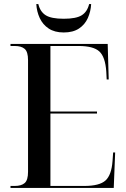

<svg xmlns="http://www.w3.org/2000/svg" viewBox="-20 -932 626 952"><path d="M32 0V-10H53Q86 -10 102.5 -24.5Q119 -39 119 -80V-634Q119 -675 102.5 -689.5Q86 -704 53 -704H32V-714H514L519 -538H509L507 -577Q502 -650 472.5 -677Q443 -704 370 -704H230V-379H461V-369H230V-10H398Q473 -10 503 -37Q533 -64 538 -134L541 -176H551L544 0ZM296 -771Q251 -771 221.5 -790.5Q192 -810 177 -842.5Q162 -875 160 -912H170Q179 -874 206.5 -856.5Q234 -839 296 -839Q358 -839 385.5 -856.5Q413 -874 422 -912H432Q430 -875 415.5 -842.5Q401 -810 371.5 -790.5Q342 -771 296 -771Z"/></svg>

Font: Noto Serif Display SemiCondensed Medium
Style: Regular
Weight: 500
Width: 4
Designer: Monotype Design Team
Foundry: Monotype Imaging Inc.
Version: Version 2.009